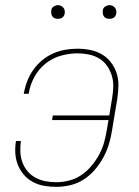

<svg xmlns="http://www.w3.org/2000/svg" viewBox="-20 -717 540 745"><path d="M198 8Q174 8 151 4Q128 0 107.5 -11Q87 -22 72.5 -39Q58 -56 49.5 -77Q41 -98 39.5 -122Q38 -146 42 -170H61Q58 -148 59 -127Q60 -106 67 -87Q74 -68 87 -52.5Q100 -37 118 -27.5Q136 -18 156 -14Q176 -10 198 -10Q223 -10 248.5 -16.5Q274 -23 296 -38Q318 -53 335.5 -74Q353 -95 365.5 -118.5Q378 -142 384.5 -166.5Q391 -191 395 -216L401 -251H182L185 -269H404L415 -336Q419 -359 419.5 -381.5Q420 -404 413.5 -424.5Q407 -445 395 -462Q383 -479 365 -490Q347 -501 325 -505.5Q303 -510 280 -510Q249 -510 216.5 -501Q184 -492 157 -470.5Q130 -449 113.5 -418.5Q97 -388 92 -357L91 -353H72L73 -357Q77 -380 86 -403Q95 -426 109.5 -446.5Q124 -467 144 -483.5Q164 -500 187 -510Q210 -520 233.5 -524Q257 -528 280 -528Q306 -528 330.5 -523Q355 -518 375.5 -506Q396 -494 410.5 -475Q425 -456 432.5 -433Q440 -410 439.5 -384.5Q439 -359 435 -333L415 -213Q411 -186 403 -159Q395 -132 381.5 -107Q368 -82 349 -59.5Q330 -37 305.5 -21Q281 -5 253 1.5Q225 8 198 8ZM404 -644Q398 -644 392.5 -646Q387 -648 383.5 -653Q380 -658 379 -664Q378 -670 379 -676Q379 -681 381.5 -685Q384 -689 388 -691.5Q392 -694 396 -695.5Q400 -697 405 -697Q411 -697 416.5 -694.5Q422 -692 426 -687Q430 -682 431 -676Q432 -670 431 -664Q430 -659 427.5 -655Q425 -651 421.5 -648.5Q418 -646 413.5 -645Q409 -644 404 -644ZM204 -644Q198 -644 192.5 -646Q187 -648 183.5 -653Q180 -658 179 -664Q178 -670 179 -676Q179 -681 181.5 -685Q184 -689 188 -691.5Q192 -694 196 -695.5Q200 -697 205 -697Q211 -697 216.5 -694.5Q222 -692 226 -687Q230 -682 231 -676Q232 -670 231 -664Q230 -659 227.5 -655Q225 -651 221.5 -648.5Q218 -646 213.5 -645Q209 -644 204 -644Z"/></svg>

Font: Iosevka Curly Thin
Style: Italic
Weight: 100
Italic angle: -9°
Monospace: yes
Designer: Belleve Invis
Foundry: Belleve Invis
Version: Version 22.1.2; ttfautohint (v1.8.4)